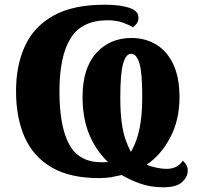

<svg xmlns="http://www.w3.org/2000/svg" viewBox="-20 -745 842 814"><path d="M673 49Q619 49 575 33.5Q531 18 496 -3Q470 3 450 6.5Q430 10 399 10Q276 10 198.5 -35.5Q121 -81 84.5 -163.5Q48 -246 48 -359Q48 -469 86.5 -551.5Q125 -634 208 -679.5Q291 -725 423 -725Q489 -725 528 -712Q567 -699 567 -671Q567 -654 560 -645.5Q553 -637 544 -629Q529 -639 501 -649Q473 -659 436 -659Q327 -659 279.5 -583Q232 -507 232 -358Q232 -210 273 -133.5Q314 -57 412 -57Q419 -57 425.5 -57.5Q432 -58 438 -58Q385 -109 357.5 -177Q330 -245 330 -334Q330 -455 387.5 -519.5Q445 -584 538 -584Q594 -584 640 -557.5Q686 -531 713.5 -475Q741 -419 741 -332Q741 -237 702 -162.5Q663 -88 602 -47Q619 -39 643.5 -34Q668 -29 685 -29Q733 -29 755 -64Q761 -59 768.5 -48Q776 -37 776 -22Q776 5 752 27Q728 49 673 49ZM535 -101Q549 -125 559.5 -155Q570 -185 576.5 -229Q583 -273 583 -340Q583 -440 570.5 -478.5Q558 -517 536 -517Q514 -517 502 -475.5Q490 -434 490 -331Q490 -268 496 -225.5Q502 -183 512 -154Q522 -125 535 -101Z"/></svg>

Font: Noto Serif Condensed Black
Style: Regular
Weight: 900
Width: 3
Designer: Monotype Design Team
Foundry: Monotype Imaging Inc.
Version: Version 2.015; ttfautohint (v1.8.4.7-5d5b)